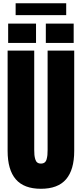

<svg xmlns="http://www.w3.org/2000/svg" viewBox="-20 -1177 514 1205"><path d="M27.8 -230V-859.4H194.8V-236.8Q194.8 -217.3 196 -204.6Q197.3 -191.9 201.2 -178Q205.1 -164.1 213.9 -157.2Q222.7 -150.4 236.8 -150.4Q251 -150.4 260 -157.2Q269 -164.1 272.7 -178Q276.4 -191.9 277.6 -204.3Q278.8 -216.8 278.8 -236.8V-859.4H445.8V-230Q445.8 -111.3 394.5 -51.8Q343.3 7.8 236.8 7.8Q130.4 7.8 79.1 -51.8Q27.8 -111.3 27.8 -230ZM442.4 -907.7H267.6V-1028.8H442.4ZM206.1 -907.7H31.2V-1028.8H206.1ZM395.5 -1082H78.1V-1156.7H395.5Z"/></svg>

Font: Anton
Style: Regular
Weight: 400
Designer: Vernon Adams, Tural Alisoy
Foundry: Vernon Adams
Version: Version 2.300